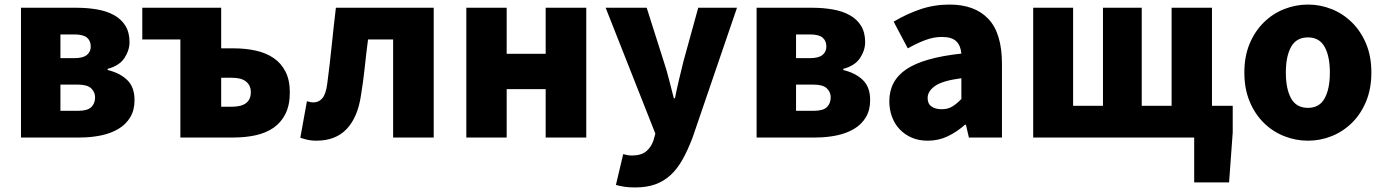

<svg xmlns="http://www.w3.org/2000/svg" viewBox="-20 -603 6074 842"><path d="M72 -569H316Q364 -569 406.5 -561.5Q449 -554 480.5 -536.5Q512 -519 530 -490Q548 -461 548 -418Q548 -383 526 -349Q504 -315 452 -301V-296Q506 -283 538 -252Q570 -221 570 -164Q570 -120 551 -88.5Q532 -57 499 -37.5Q466 -18 422.5 -9Q379 0 331 0H72ZM245 -117H322Q364 -117 380.5 -133.5Q397 -150 397 -176Q397 -199 380 -215.5Q363 -232 321 -232H245ZM245 -452V-348H306Q344 -348 361 -362Q378 -376 378 -399Q378 -424 361.5 -438Q345 -452 306 -452Z M950 -569V-391H1005Q1057 -391 1102 -381Q1147 -371 1180 -348.5Q1213 -326 1232 -289Q1251 -252 1251 -198Q1251 -142 1232 -104Q1213 -66 1180 -43Q1147 -20 1102 -10Q1057 0 1005 0H771V-430H604V-569ZM950 -262V-135H997Q1080 -135 1080 -199Q1080 -228 1059.5 -245Q1039 -262 997 -262Z M1367 14Q1347 14 1330.5 10.5Q1314 7 1297 1L1326 -159Q1333 -157 1340 -155.5Q1347 -154 1355 -154Q1378 -154 1393.5 -172Q1409 -190 1415 -235Q1426 -318 1434.5 -401.5Q1443 -485 1453 -569H1882V0H1704V-430H1594Q1586 -369 1579.5 -307Q1573 -245 1563 -185Q1549 -89 1500.5 -37.5Q1452 14 1367 14Z M2202 -569V-367H2373V-569H2551V0H2373V-212H2202V0H2025V-569Z M2816 -569 2891 -333Q2904 -294 2914 -254Q2924 -214 2935 -172H2940Q2948 -213 2957.5 -252.5Q2967 -292 2977 -333L3042 -569H3212L3017 1Q2996 56 2973 97Q2950 138 2920.5 165Q2891 192 2853.5 205.5Q2816 219 2765 219Q2737 219 2718 216Q2699 213 2681 208L2713 73Q2721 75 2731 77Q2741 79 2751 79Q2792 79 2814 60.5Q2836 42 2846 12L2854 -17L2636 -569Z M3298 -569H3542Q3590 -569 3632.5 -561.5Q3675 -554 3706.5 -536.5Q3738 -519 3756 -490Q3774 -461 3774 -418Q3774 -383 3752 -349Q3730 -315 3678 -301V-296Q3732 -283 3764 -252Q3796 -221 3796 -164Q3796 -120 3777 -88.5Q3758 -57 3725 -37.5Q3692 -18 3648.5 -9Q3605 0 3557 0H3298ZM3471 -117H3548Q3590 -117 3606.5 -133.5Q3623 -150 3623 -176Q3623 -199 3606 -215.5Q3589 -232 3547 -232H3471ZM3471 -452V-348H3532Q3570 -348 3587 -362Q3604 -376 3604 -399Q3604 -424 3587.5 -438Q3571 -452 3532 -452Z M4048 14Q4009 14 3978 0.5Q3947 -13 3925 -36.5Q3903 -60 3891.5 -91.5Q3880 -123 3880 -159Q3880 -249 3955 -299.5Q4030 -350 4196 -368Q4193 -403 4173.5 -422Q4154 -441 4110 -441Q4076 -441 4040 -428Q4004 -415 3961 -391L3899 -508Q3956 -542 4016.5 -562.5Q4077 -583 4144 -583Q4255 -583 4314.5 -520Q4374 -457 4374 -323V0H4229L4216 -56H4212Q4177 -25 4136.5 -5.5Q4096 14 4048 14ZM4110 -124Q4137 -124 4156.5 -136Q4176 -148 4196 -169V-260Q4113 -249 4080.5 -226Q4048 -203 4048 -173Q4048 -148 4065 -136Q4082 -124 4110 -124Z M4511 -569H4686V-139H4817V-569H4987V-139H5118V-569H5295V-139H5386V-22L5370 197H5217V0H4511Z M5716 14Q5662 14 5611.5 -6Q5561 -26 5522 -64.5Q5483 -103 5460 -158.5Q5437 -214 5437 -285Q5437 -356 5460 -411Q5483 -466 5522 -504.5Q5561 -543 5611.5 -563Q5662 -583 5716 -583Q5770 -583 5820 -563Q5870 -543 5909 -504.5Q5948 -466 5971 -411Q5994 -356 5994 -285Q5994 -214 5971 -158.5Q5948 -103 5909 -64.5Q5870 -26 5820 -6Q5770 14 5716 14ZM5716 -130Q5766 -130 5789 -171.5Q5812 -213 5812 -285Q5812 -356 5789 -397.5Q5766 -439 5716 -439Q5665 -439 5642 -397.5Q5619 -356 5619 -285Q5619 -213 5642 -171.5Q5665 -130 5716 -130Z"/></svg>

Font: Kinto Sans Black
Style: Regular
Weight: 900
Designer: Authors: Ryoko NISHIZUKA  (kana & ideographs); Paul D. Hunt (Latin, Greek & Cyrillic); Wenlong ZHANG  (bopomofo); Sandol
Foundry: Adobe Systems Incorporated, ookami Inc.
Version: Version 0.001